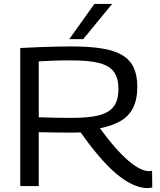

<svg xmlns="http://www.w3.org/2000/svg" viewBox="-20 -946 813 976"><path d="M730 10Q701 10 670.5 -1.5Q640 -13 607 -35.5Q574 -58 539.5 -91.5Q505 -125 467.5 -170.5Q430 -216 390 -273Q378 -272 361 -272Q344 -272 332 -272Q296 -272 256.5 -272.5Q217 -273 177 -274V0H83V-702Q138 -705 181.5 -706.5Q225 -708 264.5 -709Q304 -710 343 -710Q435 -710 499 -699.5Q563 -689 602.5 -665Q642 -641 660 -601.5Q678 -562 678 -505Q678 -440 656 -397Q634 -354 591.5 -330Q549 -306 488 -294Q528 -239 564 -198Q600 -157 631.5 -130Q663 -103 689.5 -89.5Q716 -76 738 -76Q740 -76 745 -76.5Q750 -77 753 -78L754 7Q750 8 743.5 9Q737 10 730 10ZM350 -347Q413 -347 457.5 -354.5Q502 -362 529.5 -379Q557 -396 569.5 -424Q582 -452 582 -494Q582 -548 560 -579.5Q538 -611 486.5 -625Q435 -639 346 -639Q320 -639 300.5 -639Q281 -639 263 -638Q245 -637 224.5 -636.5Q204 -636 177 -634V-350Q202 -349 224 -348.5Q246 -348 267.5 -347.5Q289 -347 309 -347Q329 -347 350 -347ZM332 -747 460 -926H550L403 -747Z"/></svg>

Font: Georama SemiExpanded
Style: Regular
Weight: 400
Width: 6
Designer: Jean-Baptiste Levee
Foundry: Production Type
Version: Version 1.001